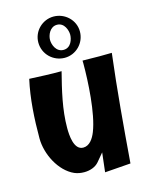

<svg xmlns="http://www.w3.org/2000/svg" viewBox="-144 -1079 899 1176"><g transform="rotate(-15 305.5 -491.5)"><path d="M255.9 -859.4C255.9 -888.7 274.9 -938.5 320.8 -938.5C367.7 -938.5 383.8 -886.2 383.8 -859.4C383.8 -832.5 369.6 -779.3 320.8 -779.3C273.4 -779.3 255.9 -830.6 255.9 -859.4ZM37.6 -294.4C37.6 -193.4 98.1 -74.2 188 -34.7C207.5 -26.4 228 -22.9 250 -22.9C285.2 -22.9 321.3 -34.7 342.8 -60.1L386.2 -111.8L372.1 10.7L536.1 -1.5C554.2 -230 573.2 -458 601.1 -685.5C575.2 -684.6 549.3 -684.6 522.9 -684.6C487.3 -684.6 451.2 -685.1 415.5 -686C416 -679.7 416 -673.8 416 -667.5C416 -554.2 405.8 -353.5 363.3 -246.6C348.1 -208 322.8 -169.9 282.7 -169.9C222.2 -169.9 217.8 -267.6 217.8 -311C217.8 -428.7 246.1 -543.5 274.9 -656.7C207 -655.8 139.2 -659.7 71.3 -662.6C44.9 -545.4 37.6 -416.5 37.6 -294.4ZM182.6 -862.8C182.6 -788.1 243.2 -730.5 315.9 -730.5C387.2 -730.5 446.3 -789.1 446.3 -862.8C446.3 -936 384.8 -992.7 313 -992.7C242.7 -992.7 182.6 -935.1 182.6 -862.8Z"/></g></svg>

Font: Luckiest Guy
Style: Regular
Weight: 400
Designer: Astigmatic (AOETI)
Foundry: Astigmatic (AOETI)
Version: Version 1.001